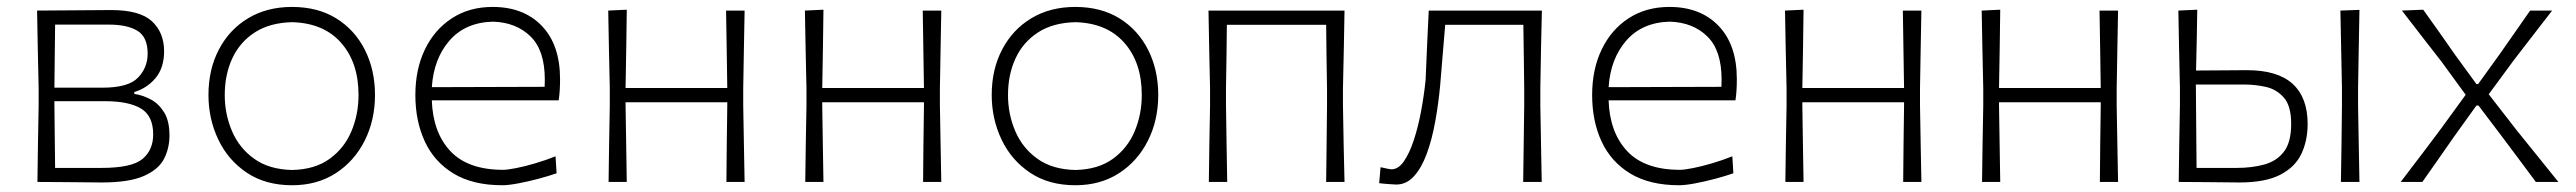

<svg xmlns="http://www.w3.org/2000/svg" viewBox="-20 -525 7434 554"><path d="M88 0Q88.5 -56 89.5 -107.8Q90.5 -159.5 91.5 -220.5V-270.5Q90 -333 89 -385.8Q88 -438.5 87 -494.5Q128.5 -495 188.2 -495.2Q248 -495.5 301 -496Q383.5 -496 418.5 -463.5Q453.5 -431 453.5 -377Q453.5 -329.5 429 -300Q404.5 -270.5 367.5 -259.5V-254Q391.5 -250.5 414.8 -238.2Q438 -226 453.5 -201Q469 -176 469 -134Q469 -97 453 -66.2Q437 -35.5 394.5 -17Q352 1.5 273.5 1.5Q219 1 170.2 0.5Q121.5 0 88 0ZM139 -454Q138.5 -415 138 -365.5Q137.5 -316 137 -272H275.5Q350.5 -272 378.2 -301Q406 -330 406 -370Q406 -418 376.8 -436Q347.5 -454 294.5 -454ZM139 -40.5H272.5Q360 -40.5 391 -66.2Q422 -92 422 -137Q422 -191 386.5 -212Q351 -233 284 -233H137V-222Q137.5 -179 138 -129.5Q138.5 -80 139 -40.5Z M823 9.5Q746 9.5 692 -26.8Q638 -63 609.8 -122.5Q581.5 -182 581.5 -251Q581.5 -325 611.8 -382.5Q642 -440 696.2 -472.5Q750.5 -505 822.5 -505Q897 -505 950.5 -471.8Q1004 -438.5 1033 -380.8Q1062 -323 1062 -251Q1062 -178 1032.2 -119Q1002.5 -60 948.8 -25.2Q895 9.5 823 9.5ZM823 -34.5Q889 -36 931.2 -66.8Q973.5 -97.5 994 -146.2Q1014.5 -195 1014.5 -251Q1014.5 -344.5 964.2 -401.5Q914 -458.5 823 -461Q758.5 -459.5 715.2 -431.5Q672 -403.5 650.2 -356.5Q628.5 -309.5 628.5 -251Q628.5 -195.5 649.5 -146.5Q670.5 -97.5 713.5 -66.8Q756.5 -36 823 -34.5Z M1429.5 9.5Q1344.5 9.5 1288.8 -24.2Q1233 -58 1205.8 -116.8Q1178.5 -175.5 1178.5 -251Q1178.5 -325 1206 -382.2Q1233.5 -439.5 1283.8 -472.2Q1334 -505 1401.5 -505Q1491 -505 1543.5 -450.2Q1596 -395.5 1596 -296.5Q1596 -261 1592 -235.5H1226Q1229 -143 1279.5 -89Q1330 -35 1432 -35Q1444 -35 1469.5 -40Q1495 -45 1525.2 -54Q1555.5 -63 1583 -74L1586 -25Q1563 -17 1533 -9Q1503 -1 1475 4.2Q1447 9.5 1429.5 9.5ZM1402.5 -462.5Q1323 -460.5 1277.2 -408.2Q1231.5 -356 1226 -273.5L1551.5 -274.5Q1551.5 -280 1551.8 -285.2Q1552 -290.5 1552 -295.5Q1552 -380 1510.5 -420.2Q1469 -460.5 1402.5 -462.5Z M1736 0Q1736.5 -56 1737.5 -107.8Q1738.5 -159.5 1739.5 -220.5V-270.5Q1738 -333 1737 -386Q1736 -439 1735 -494.5L1788.5 -497Q1788 -440.5 1787 -387Q1786 -333.5 1785 -271H2078.5Q2077.5 -333 2076.8 -386Q2076 -439 2075 -494.5H2128.5Q2127.5 -439 2126.5 -386Q2125.5 -333 2124.5 -270.5V-220.5Q2125.5 -159.5 2126.5 -107.8Q2127.5 -56 2128.5 0H2076Q2076.5 -56 2077 -107.8Q2077.5 -159.5 2078.5 -220.5V-230H1785V-220.5Q1786 -159.5 1786.8 -107.8Q1787.5 -56 1788.5 0Z M2303.5 0Q2304 -56 2305 -107.8Q2306 -159.5 2307 -220.5V-270.5Q2305.5 -333 2304.5 -386Q2303.5 -439 2302.5 -494.5L2356 -497Q2355.5 -440.5 2354.5 -387Q2353.5 -333.5 2352.5 -271H2646Q2645 -333 2644.2 -386Q2643.5 -439 2642.5 -494.5H2696Q2695 -439 2694 -386Q2693 -333 2692 -270.5V-220.5Q2693 -159.5 2694 -107.8Q2695 -56 2696 0H2643.5Q2644 -56 2644.5 -107.8Q2645 -159.5 2646 -220.5V-230H2352.5V-220.5Q2353.5 -159.5 2354.2 -107.8Q2355 -56 2356 0Z M3083 9.5Q3006 9.5 2952 -26.8Q2898 -63 2869.8 -122.5Q2841.5 -182 2841.5 -251Q2841.5 -325 2871.8 -382.5Q2902 -440 2956.2 -472.5Q3010.5 -505 3082.5 -505Q3157 -505 3210.5 -471.8Q3264 -438.5 3293 -380.8Q3322 -323 3322 -251Q3322 -178 3292.2 -119Q3262.5 -60 3208.8 -25.2Q3155 9.5 3083 9.5ZM3083 -34.5Q3149 -36 3191.2 -66.8Q3233.5 -97.5 3254 -146.2Q3274.5 -195 3274.5 -251Q3274.5 -344.5 3224.2 -401.5Q3174 -458.5 3083 -461Q3018.5 -459.5 2975.2 -431.5Q2932 -403.5 2910.2 -356.5Q2888.5 -309.5 2888.5 -251Q2888.5 -195.5 2909.5 -146.5Q2930.5 -97.5 2973.5 -66.8Q3016.5 -36 3083 -34.5Z M3468 0Q3468.5 -56 3469.5 -107.8Q3470.5 -159.5 3471.5 -220.5V-270.5Q3470 -333 3469 -386Q3468 -439 3467 -494.5H3859.5Q3858.5 -439 3857.5 -386Q3856.5 -333 3855 -270.5V-220.5Q3856 -159.5 3857 -107.8Q3858 -56 3859.5 0H3806.5Q3807 -56 3807.8 -107.8Q3808.5 -159.5 3809 -220.5V-270.5Q3808 -321 3807.5 -365Q3807 -409 3806.5 -453.5H3520Q3519.5 -409 3519 -365.2Q3518.5 -321.5 3517.5 -270.5V-220.5Q3518.5 -159.5 3519.2 -107.8Q3520 -56 3521 0Z M4008.5 7.5Q4004.5 7.5 3987.5 6.2Q3970.5 5 3959.5 3.5L3963.5 -42.5Q3972 -40.5 3982 -38.5Q3992 -36.5 3995 -36.5Q4015 -36.5 4031 -59.8Q4047 -83 4059.5 -121Q4072 -159 4080.5 -204.5Q4089 -250 4093.5 -294.5Q4095.5 -344.5 4097.8 -395.2Q4100 -446 4102.5 -494.5H4429Q4427.5 -439 4426.5 -386Q4425.5 -333 4424.5 -270.5V-220.5Q4425.5 -159.5 4426.5 -107.8Q4427.5 -56 4428.5 0H4375Q4375.5 -56 4376.5 -107.8Q4377.5 -159.5 4378 -220.5V-270.5Q4377.5 -321 4376.8 -365Q4376 -409 4375.5 -453.5H4150Q4146.5 -411 4142.8 -367.2Q4139 -323.5 4135.5 -279Q4130.5 -225.5 4121.2 -174.2Q4112 -123 4097 -82Q4082 -41 4060.2 -16.8Q4038.5 7.5 4008.5 7.5Z M4825 9.5Q4740 9.5 4684.2 -24.2Q4628.5 -58 4601.2 -116.8Q4574 -175.5 4574 -251Q4574 -325 4601.5 -382.2Q4629 -439.5 4679.2 -472.2Q4729.5 -505 4797 -505Q4886.5 -505 4939 -450.2Q4991.5 -395.5 4991.5 -296.5Q4991.5 -261 4987.5 -235.5H4621.5Q4624.5 -143 4675 -89Q4725.5 -35 4827.5 -35Q4839.5 -35 4865 -40Q4890.5 -45 4920.8 -54Q4951 -63 4978.5 -74L4981.5 -25Q4958.5 -17 4928.5 -9Q4898.5 -1 4870.5 4.2Q4842.5 9.5 4825 9.5ZM4798 -462.5Q4718.5 -460.5 4672.8 -408.2Q4627 -356 4621.5 -273.5L4947 -274.5Q4947 -280 4947.2 -285.2Q4947.5 -290.5 4947.5 -295.5Q4947.5 -380 4906 -420.2Q4864.5 -460.5 4798 -462.5Z M5131.5 0Q5132 -56 5133 -107.8Q5134 -159.5 5135 -220.5V-270.5Q5133.5 -333 5132.5 -386Q5131.5 -439 5130.5 -494.5L5184 -497Q5183.5 -440.5 5182.5 -387Q5181.5 -333.5 5180.5 -271H5474Q5473 -333 5472.2 -386Q5471.5 -439 5470.5 -494.5H5524Q5523 -439 5522 -386Q5521 -333 5520 -270.5V-220.5Q5521 -159.5 5522 -107.8Q5523 -56 5524 0H5471.5Q5472 -56 5472.5 -107.8Q5473 -159.5 5474 -220.5V-230H5180.5V-220.5Q5181.5 -159.5 5182.2 -107.8Q5183 -56 5184 0Z M5699 0Q5699.5 -56 5700.5 -107.8Q5701.5 -159.5 5702.5 -220.5V-270.5Q5701 -333 5700 -386Q5699 -439 5698 -494.5L5751.5 -497Q5751 -440.5 5750 -387Q5749 -333.5 5748 -271H6041.5Q6040.5 -333 6039.8 -386Q6039 -439 6038 -494.5H6091.5Q6090.5 -439 6089.5 -386Q6088.5 -333 6087.5 -270.5V-220.5Q6088.5 -159.5 6089.5 -107.8Q6090.5 -56 6091.5 0H6039Q6039.5 -56 6040 -107.8Q6040.5 -159.5 6041.5 -220.5V-230H5748V-220.5Q5749 -159.5 5749.8 -107.8Q5750.5 -56 5751.5 0Z M6266.5 0Q6267 -56 6268 -107.8Q6269 -159.5 6270 -220.5V-270.5Q6268.5 -333 6267.5 -385.8Q6266.5 -438.5 6265.5 -494.5L6320 -497Q6319.5 -452 6318.5 -409.8Q6317.5 -367.5 6316.5 -321.5Q6348.5 -321.5 6388.5 -322Q6428.5 -322.5 6463.5 -322.5Q6552 -322.5 6595.2 -283Q6638.5 -243.5 6638.5 -167.5Q6638.5 -119.5 6620.5 -81.2Q6602.5 -43 6559.5 -20.8Q6516.5 1.5 6441.5 1.5Q6390.5 1 6344.2 0.5Q6298 0 6266.5 0ZM6318 -40.5H6433.5Q6477.5 -40.5 6513.2 -50.2Q6549 -60 6570 -87.2Q6591 -114.5 6591 -167.5Q6591 -219.5 6569.8 -243.5Q6548.5 -267.5 6518 -274.2Q6487.5 -281 6459 -281H6316V-276Q6316.5 -218 6317 -155.5Q6317.5 -93 6318 -40.5ZM6734.5 0Q6735.5 -56 6736.2 -107.8Q6737 -159.5 6737.5 -220.5V-270.5Q6736.5 -333 6735.2 -386Q6734 -439 6733 -494.5L6788 -496.5Q6787 -440 6786 -386.8Q6785 -333.5 6784 -270.5V-220.5Q6785 -159.5 6786 -107.8Q6787 -56 6788 0Z M6907 0Q6944 -48.5 6968.5 -80.8Q6993 -113 7021 -150.5L7094.5 -251.5L7024.5 -347.5Q6996 -384 6971.2 -416Q6946.5 -448 6910.5 -494.5L6972 -497Q6999 -459.5 7019.8 -430Q7040.5 -400.5 7063.5 -367.5L7125.5 -282.5H7130.5L7192.5 -368.5Q7215.5 -401.5 7235.5 -430Q7255.5 -458.5 7280.5 -494.5H7344Q7319.5 -463 7301.8 -440Q7284 -417 7268.2 -396.5Q7252.5 -376 7233.5 -351.5L7161 -253L7241 -150Q7269.5 -114.5 7296.5 -81.2Q7323.5 -48 7362 0H7297Q7272.5 -33 7250.5 -62.5Q7228.5 -92 7203 -126L7131.5 -220.5H7125.5L7060.5 -130Q7035.5 -94 7015 -64.8Q6994.5 -35.5 6969.5 0Z"/></svg>

Font: Commissioner Loud ExtraLight
Style: Regular
Weight: 200
Designer: Kostas Bartsokas
Foundry: Kostas Bartsokas
Version: Version 1.000; ttfautohint (v1.8.3)